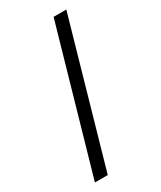

<svg xmlns="http://www.w3.org/2000/svg" viewBox="-226 -870 902 1073"><g transform="rotate(-30 224.5 -333.5)"><path d="M315 -792H397L135 125H52Z"/></g></svg>

Font: hexlkannada05
Style: Book
Weight: 400
Designer: Jelle Bosma - Monotype Design Team
Foundry: Monotype Imaging Inc.
Version: Version 2.003